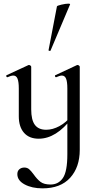

<svg xmlns="http://www.w3.org/2000/svg" viewBox="-20 -751 529 1052"><path d="M233 -40Q269 -40 306.5 -60.5Q344 -81 369 -115L374 -104Q288 9 192 9Q140 9 111.5 -23.5Q83 -56 83 -114V-266Q83 -303 76 -320Q69 -337 53 -337Q41 -337 21 -328H19Q16 -328 14.5 -333Q13 -338 16 -339L135 -394L138 -395Q142 -395 146.5 -392Q151 -389 151 -385V-152Q151 -94 171 -67Q191 -40 233 -40ZM213 281Q155 281 115 259.5Q75 238 75 203Q75 186 86 176.5Q97 167 113 167Q129 167 139.5 176Q150 185 164 204Q183 231 202 245.5Q221 260 257 260Q300 260 324.5 224.5Q349 189 349 94V-266Q349 -303 342 -320Q335 -337 319 -337Q308 -337 288 -328H286Q283 -328 281.5 -333Q280 -338 283 -339L401 -394L405 -395Q408 -395 412.5 -392Q417 -389 417 -385V70Q417 165 364.5 223Q312 281 213 281ZM253 -472Q250 -472 247.5 -473.5Q245 -475 246 -476L292 -716Q293 -720 316.5 -725.5Q340 -731 355 -731Q365 -731 364 -727L257 -474Q257 -472 253 -472Z"/></svg>

Font: Cormorant Infant Medium
Style: Regular
Weight: 500
Designer: Christian Thalmann (Catharsis Fonts)
Foundry: Catharsis Fonts
Version: Version 4.000